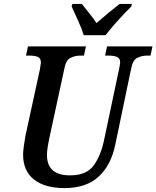

<svg xmlns="http://www.w3.org/2000/svg" viewBox="-20 -951 799 981"><path d="M309 10Q421 10 484.5 -49Q548 -108 569 -212L650 -600Q658 -644 681.5 -655.5Q705 -667 732 -667H749L759 -714H527L517 -667H534Q560 -667 577 -660.5Q594 -654 594 -631Q594 -626 592 -617.5Q590 -609 589 -601L511 -232Q495 -156 458.5 -105.5Q422 -55 338 -55Q220 -55 220 -159Q220 -177 224 -202Q228 -227 234 -254L309 -601Q317 -644 340.5 -655.5Q364 -667 391 -667H409L419 -714H123L113 -667H130Q156 -667 172.5 -660.5Q189 -654 189 -631Q189 -627 184 -597L110 -257Q106 -236 102 -206.5Q98 -177 98 -161Q98 -78 153.5 -34Q209 10 309 10ZM408 -771H519Q547 -807 584.5 -848.5Q622 -890 651 -918L654 -931H591Q565 -911 532 -883.5Q499 -856 473 -833Q456 -859 435.5 -884Q415 -909 398 -931H350L346 -918Q358 -891 378 -847.5Q398 -804 408 -771Z"/></svg>

Font: Noto Serif SemiCondensed Semi
Style: Italic
Weight: 600
Width: 4
Italic angle: -12°
Designer: Monotype Design Team
Foundry: Monotype Imaging Inc.
Version: Version 1.901